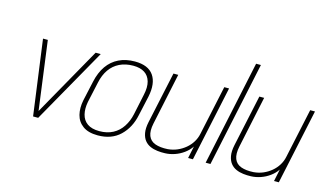

<svg xmlns="http://www.w3.org/2000/svg" viewBox="-83 -963 2106 1237"><g transform="rotate(15 969.5 -345.0)"><path d="M125 -501 193 0H227L510 -501H476L218 -43L157 -501Z M849 -185 878 -316Q897 -408 861 -460Q825 -512 736 -512Q676 -512 629.5 -489.5Q583 -467 552.5 -423.5Q522 -380 508 -316L479 -185Q468 -131 479 -87Q490 -43 526.5 -16.5Q563 10 626 10Q718 10 774.5 -44Q831 -98 849 -185ZM846 -319 817 -182Q807 -135 782.5 -97.5Q758 -60 719.5 -39.5Q681 -19 629 -19Q578 -19 548.5 -40Q519 -61 510 -98.5Q501 -136 510 -182L540 -319Q551 -371 576.5 -407.5Q602 -444 641.5 -463.5Q681 -483 733 -483Q779 -483 808 -464.5Q837 -446 847.5 -409.5Q858 -373 846 -319Z M1244 -81 1227 0H1259L1366 -501H1334L1263 -170Q1257 -141 1241 -115Q1225 -89 1201 -69Q1177 -49 1148 -36.5Q1119 -24 1085 -21Q1035 -18 1001.5 -30Q968 -42 955.5 -73.5Q943 -105 954 -157L1027 -501H995L921 -157Q912 -114 917.5 -84Q923 -54 938 -35Q953 -16 975.5 -6Q998 4 1024 7Q1050 10 1075 9Q1107 8 1139 -3Q1171 -14 1198.5 -34Q1226 -54 1244 -81Z M1344 0H1376L1525 -700H1493Z M1817 -81 1800 0H1832L1939 -501H1907L1836 -170Q1830 -141 1814 -115Q1798 -89 1774 -69Q1750 -49 1721 -36.5Q1692 -24 1658 -21Q1608 -18 1574.5 -30Q1541 -42 1528.5 -73.5Q1516 -105 1527 -157L1600 -501H1568L1494 -157Q1485 -114 1490.5 -84Q1496 -54 1511 -35Q1526 -16 1548.5 -6Q1571 4 1597 7Q1623 10 1648 9Q1680 8 1712 -3Q1744 -14 1771.5 -34Q1799 -54 1817 -81Z"/></g></svg>

Font: Advent Pro ExtraLight
Style: Italic
Weight: 250
Italic angle: -12°
Version: Version 3.000